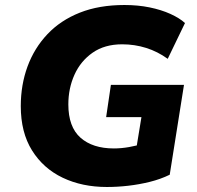

<svg xmlns="http://www.w3.org/2000/svg" viewBox="-20 -736 787 767"><path d="M407 11Q308 11 230.5 -26Q153 -63 108 -135Q63 -207 63 -312Q63 -397 90 -470.5Q117 -544 169.5 -599.5Q222 -655 299 -685.5Q376 -716 477 -716Q531 -716 577.5 -706.5Q624 -697 660.5 -680.5Q697 -664 719 -644L650 -501Q610 -530 564 -544.5Q518 -559 468 -559Q398 -559 350 -525.5Q302 -492 277.5 -437.5Q253 -383 253 -319Q253 -229 301.5 -186Q350 -143 435 -143Q464 -143 495.5 -148.5Q527 -154 559 -164L517 -97L545 -268H404L423 -397H715L658 -38Q621 -20 578.5 -9.5Q536 1 492.5 6Q449 11 407 11Z"/></svg>

Font: Nunito Sans 12pt ExtraLight 12pt Black
Style: Italic
Weight: 900
Italic angle: -9°
Version: Version 3.101;gftools[0.9.27]